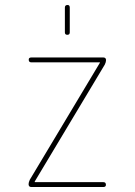

<svg xmlns="http://www.w3.org/2000/svg" viewBox="-20 -750 540 770"><path d="M99.6 -29.3 379.9 -497.1Q379.9 -498 380.4 -498Q380.9 -498 380.9 -499Q380.9 -500 379.9 -500H105.5Q95.7 -500 95.2 -509.8Q94.7 -519.5 105.5 -519.5H394.5Q404.3 -519.5 405.3 -509.8Q405.3 -501 400.4 -491.2L120.1 -23.4Q120.1 -22.5 119.6 -22.5Q119.1 -22.5 119.1 -21Q119.1 -19.5 120.1 -19.5H394.5Q404.3 -19.5 404.8 -9.8Q405.3 0 394.5 0H105.5Q95.7 0 94.7 -9.8Q94.7 -19.5 99.6 -29.3ZM240.2 -620.1V-719.7Q240.2 -729.5 250 -730Q259.8 -730.5 259.8 -719.7V-620.1Q259.8 -610.4 250 -610.4Q240.2 -610.4 240.2 -620.1Z"/></svg>

Font: Rounded-X Mgen+ 1mn thin
Style: Regular
Weight: 100
Designer: [Source Han Sans]
Ryoko NISHIZUKA  (kana & ideographs); Paul D. Hunt (Latin, Greek & Cyrillic); Wenlong ZHANG  (bopomofo
Version: Version 1.059.20150602